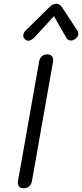

<svg xmlns="http://www.w3.org/2000/svg" viewBox="-20 -1002 441 1032"><path d="M76 -19Q76 -26 77 -30L190 -670Q193 -689 205 -699.5Q217 -710 234 -710Q248 -710 257 -702Q266 -694 266 -680Q266 -674 265 -670L152 -30Q149 -12 137 -1Q125 10 107 10Q93 10 84.5 2.5Q76 -5 76 -19ZM105 -811Q105 -825 119 -839L247 -965Q264 -982 282 -982Q301 -982 312 -965L395 -839Q401 -830 401 -821Q401 -804 382 -791Q371 -784 361 -784Q344 -784 334 -803L270 -915L167 -803Q147 -783 132 -783Q124 -783 115 -790Q105 -800 105 -811Z"/></svg>

Font: Kodchasan
Style: Italic
Weight: 400
Italic angle: -10°
Version: Version 1.000; ttfautohint (v1.6)